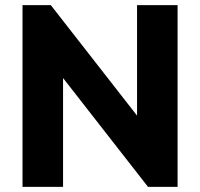

<svg xmlns="http://www.w3.org/2000/svg" viewBox="-20 -726 778 746"><path d="M67.5 0V-706H177.5L225 -565V0ZM555 0 139 -533 177.5 -706 593.5 -173ZM555 0 512.5 -140.5V-706H670V0Z"/></svg>

Font: Outfit Thin
Style: Regular
Weight: 100
Designer: Rodrigo Fuenzalida
Foundry: fragTYPE
Version: Version 1.000